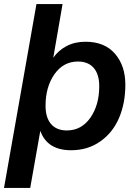

<svg xmlns="http://www.w3.org/2000/svg" viewBox="-53 -732 662 948"><path d="M297.9 9.8Q180.2 9.8 146 -85.9L96.2 195.8H-33.2L127 -711.9H255.9L210 -446.8Q234.4 -482.4 275.1 -504.2Q315.9 -525.9 369.1 -525.9Q463.4 -525.9 514.6 -466.8Q565.9 -407.7 565.9 -314Q565.9 -222.7 534.9 -149.9Q503.9 -77.1 442.1 -33.7Q380.4 9.8 297.9 9.8ZM276.9 -87.9Q349.1 -87.9 393.1 -150.6Q437 -213.4 437 -306.2Q437 -365.2 409.7 -396.7Q382.3 -428.2 332 -428.2Q259.8 -428.2 215.8 -365.5Q171.9 -302.7 171.9 -210Q171.9 -150.9 199.2 -119.4Q226.6 -87.9 276.9 -87.9Z"/></svg>

Font: Creato Display
Style: Bold Italic
Weight: 700
Italic angle: -10°
Version: Version 1.000